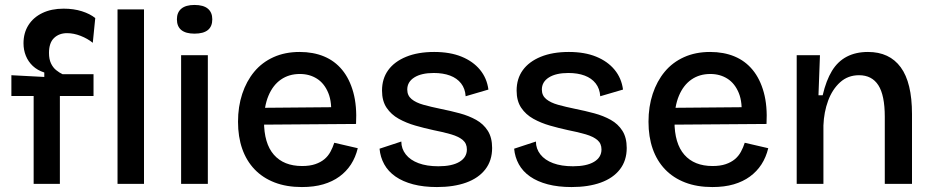

<svg xmlns="http://www.w3.org/2000/svg" viewBox="-20 -743 3773 776"><path d="M116 0V-355H26V-439L159 -432V-450Q131 -459 112.5 -476.5Q94 -494 84.5 -517.5Q75 -541 75 -568Q75 -610 95 -641.5Q115 -673 151.5 -690.5Q188 -708 237 -708Q278 -708 311 -697.5Q344 -687 365 -670L355 -570Q334 -587 306 -598Q278 -609 251 -609Q219 -609 198.5 -589.5Q178 -570 178 -529Q178 -504 186 -487Q194 -470 207 -459.5Q220 -449 233 -443H358V-355H222V0Z M455 0V-705H562V0Z M712 0V-520H820V0ZM766 -607Q731 -607 713 -621.5Q695 -636 695 -665Q695 -693 713 -708Q731 -723 766 -723Q802 -723 820 -708Q838 -693 838 -665Q838 -636 820 -621.5Q802 -607 766 -607Z M1200 13Q1138 13 1090 -5.5Q1042 -24 1009 -58.5Q976 -93 959 -141.5Q942 -190 942 -251Q942 -312 959 -363.5Q976 -415 1007.5 -453Q1039 -491 1085.5 -512Q1132 -533 1191 -533Q1246 -533 1289.5 -515Q1333 -497 1363 -460.5Q1393 -424 1408 -369.5Q1423 -315 1419 -242L1012 -239V-307L1355 -310L1317 -268Q1323 -328 1307 -367Q1291 -406 1261 -425Q1231 -444 1192 -444Q1148 -444 1115.5 -421.5Q1083 -399 1065 -356Q1047 -313 1047 -253Q1047 -163 1087 -117.5Q1127 -72 1201 -72Q1232 -72 1254 -79.5Q1276 -87 1291 -99.5Q1306 -112 1315.5 -129.5Q1325 -147 1331 -166L1426 -144Q1417 -107 1398.5 -78.5Q1380 -50 1352 -29.5Q1324 -9 1286.5 2Q1249 13 1200 13Z M1746 13Q1692 13 1650 2Q1608 -9 1578.5 -29.5Q1549 -50 1533 -79Q1517 -108 1514 -142L1602 -171Q1602 -142 1620 -119Q1638 -96 1671.5 -83.5Q1705 -71 1752 -71Q1807 -71 1837 -89Q1867 -107 1867 -139Q1867 -163 1850.5 -177Q1834 -191 1803.5 -200Q1773 -209 1732 -217Q1695 -225 1658.5 -235.5Q1622 -246 1591.5 -263Q1561 -280 1542.5 -307.5Q1524 -335 1524 -377Q1524 -425 1549 -459.5Q1574 -494 1621.5 -513.5Q1669 -533 1735 -533Q1799 -533 1845.5 -514Q1892 -495 1920 -461Q1948 -427 1954 -381L1862 -354Q1860 -385 1843.5 -406Q1827 -427 1799 -437.5Q1771 -448 1733 -448Q1683 -448 1654.5 -430Q1626 -412 1626 -381Q1626 -357 1643.5 -342.5Q1661 -328 1691.5 -319.5Q1722 -311 1761 -303Q1801 -295 1838 -285Q1875 -275 1904.5 -258.5Q1934 -242 1951.5 -214.5Q1969 -187 1969 -145Q1969 -94 1941.5 -58.5Q1914 -23 1864 -5Q1814 13 1746 13Z M2290 13Q2236 13 2194 2Q2152 -9 2122.5 -29.5Q2093 -50 2077 -79Q2061 -108 2058 -142L2146 -171Q2146 -142 2164 -119Q2182 -96 2215.5 -83.5Q2249 -71 2296 -71Q2351 -71 2381 -89Q2411 -107 2411 -139Q2411 -163 2394.5 -177Q2378 -191 2347.5 -200Q2317 -209 2276 -217Q2239 -225 2202.5 -235.5Q2166 -246 2135.5 -263Q2105 -280 2086.5 -307.5Q2068 -335 2068 -377Q2068 -425 2093 -459.5Q2118 -494 2165.5 -513.5Q2213 -533 2279 -533Q2343 -533 2389.5 -514Q2436 -495 2464 -461Q2492 -427 2498 -381L2406 -354Q2404 -385 2387.5 -406Q2371 -427 2343 -437.5Q2315 -448 2277 -448Q2227 -448 2198.5 -430Q2170 -412 2170 -381Q2170 -357 2187.5 -342.5Q2205 -328 2235.5 -319.5Q2266 -311 2305 -303Q2345 -295 2382 -285Q2419 -275 2448.5 -258.5Q2478 -242 2495.5 -214.5Q2513 -187 2513 -145Q2513 -94 2485.5 -58.5Q2458 -23 2408 -5Q2358 13 2290 13Z M2859 13Q2797 13 2749 -5.5Q2701 -24 2668 -58.5Q2635 -93 2618 -141.5Q2601 -190 2601 -251Q2601 -312 2618 -363.5Q2635 -415 2666.5 -453Q2698 -491 2744.5 -512Q2791 -533 2850 -533Q2905 -533 2948.5 -515Q2992 -497 3022 -460.5Q3052 -424 3067 -369.5Q3082 -315 3078 -242L2671 -239V-307L3014 -310L2976 -268Q2982 -328 2966 -367Q2950 -406 2920 -425Q2890 -444 2851 -444Q2807 -444 2774.5 -421.5Q2742 -399 2724 -356Q2706 -313 2706 -253Q2706 -163 2746 -117.5Q2786 -72 2860 -72Q2891 -72 2913 -79.5Q2935 -87 2950 -99.5Q2965 -112 2974.5 -129.5Q2984 -147 2990 -166L3085 -144Q3076 -107 3057.5 -78.5Q3039 -50 3011 -29.5Q2983 -9 2945.5 2Q2908 13 2859 13Z M3200 0V-320V-520H3294L3288 -358H3305Q3319 -418 3342.5 -456.5Q3366 -495 3402.5 -514Q3439 -533 3488 -533Q3575 -533 3620.5 -471Q3666 -409 3666 -282V0H3556V-271Q3556 -358 3530 -398.5Q3504 -439 3452 -439Q3407 -439 3375.5 -410.5Q3344 -382 3327 -336Q3310 -290 3308 -236V0Z"/></svg>

Font: Bricolage Grotesque 96pt ExtraBold Medium
Style: Regular
Weight: 500
Version: Version 1.001;gftools[0.9.33.dev8+g029e19f]